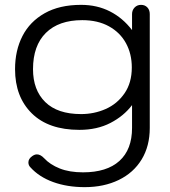

<svg xmlns="http://www.w3.org/2000/svg" viewBox="-20 -520 702 791"><path d="M105 169Q97 161 97 149Q97 134 113 123Q123 116 132 116Q147 116 162 132Q186 158 226 174Q266 190 322 190Q420 190 472 143Q524 96 524 7V-87Q490 -42 435 -13.5Q380 15 307 15Q180 15 111 -53Q42 -121 42 -235Q42 -312 72.5 -371.5Q103 -431 164 -465.5Q225 -500 314 -500Q380 -500 433 -473Q486 -446 524 -396V-462Q524 -478 534.5 -489Q545 -500 561 -500Q577 -500 587 -489.5Q597 -479 597 -462V7Q597 82 563.5 137Q530 192 469 221.5Q408 251 329 251Q257 251 199 230Q141 209 105 169ZM523 -242Q523 -298 499 -342Q475 -386 429 -411.5Q383 -437 319 -437Q222 -437 169 -384.5Q116 -332 116 -235Q116 -149 166.5 -99.5Q217 -50 314 -50Q368 -50 415.5 -71Q463 -92 493 -135.5Q523 -179 523 -242Z"/></svg>

Font: Kodchasan
Style: Regular
Weight: 400
Version: Version 1.000; ttfautohint (v1.6)